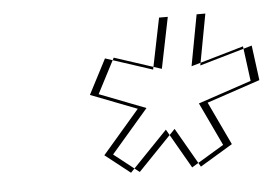

<svg xmlns="http://www.w3.org/2000/svg" viewBox="-36 -905 629 438"><g transform="rotate(-5 279.0 -686.5)"><path d="M527.2 -778 537.7 -698 415.7 -657 462.5 -558 387.7 -513 335.4 -604 247.7 -513 190.5 -558 275.7 -657 169.7 -698 211.2 -778 318.4 -743 342.2 -860H428.2L406.4 -743ZM547.2 -778 426.4 -743 448.2 -860H362.2L338.4 -743L231.2 -778L189.7 -698L295.7 -657L210.5 -558L267.7 -513L355.4 -604L407.7 -513L482.5 -558L435.7 -657L557.7 -698Z"/></g></svg>

Font: Hussar Plate
Style: Obl
Weight: 700
Foundry: Cannot Into Space Fonts
Version: Version 0.798247